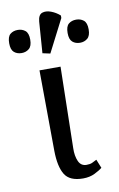

<svg xmlns="http://www.w3.org/2000/svg" viewBox="-143 -857 567 916"><g transform="rotate(-10 140.5 -399.5)"><path d="M184 8Q119 8 95.5 -30.5Q72 -69 71 -145L68 -536H170L162 -142Q161 -105 172.5 -79Q184 -53 211 -53Q228 -53 238 -57.5Q248 -62 261 -69L278 -27Q265 -16 240.5 -4Q216 8 184 8ZM133 -606 96 -614 107 -766Q110 -798 128.5 -804.5Q147 -811 171 -802Q195 -793 214 -776V-764ZM-1 -632Q-23 -632 -37.5 -644.5Q-52 -657 -52 -688Q-52 -720 -37.5 -732Q-23 -744 -1 -744Q20 -744 35 -732Q50 -720 50 -688Q50 -657 35 -644.5Q20 -632 -1 -632ZM282 -632Q260 -632 245.5 -644.5Q231 -657 231 -688Q231 -720 245.5 -732Q260 -744 282 -744Q303 -744 318 -732Q333 -720 333 -688Q333 -657 318 -644.5Q303 -632 282 -632Z"/></g></svg>

Font: NotoSerif-Regular
Style: Regular
Weight: 400
Designer: Monotype Design Team
Foundry: Monotype Imaging Inc.
Version: Version 2.007; ttfautohint (v1.8) -l 8 -r 50 -G 200 -x 14 -D